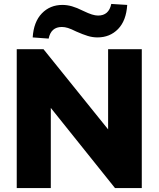

<svg xmlns="http://www.w3.org/2000/svg" viewBox="-20 -955 805 975"><path d="M65 0V-705H201L529 -298V-705H700V0H564L238 -407V0ZM227 -759 146 -765Q151 -844 192.5 -887Q234 -930 297 -930Q321 -930 345.5 -923Q370 -916 402 -900Q429 -887 446.5 -881.5Q464 -876 478 -876Q533 -876 545 -935L626 -930Q621 -850 579.5 -807.5Q538 -765 475 -765Q450 -765 425.5 -772.5Q401 -780 367 -795Q341 -808 325 -813Q309 -818 294 -818Q239 -818 227 -759Z"/></svg>

Font: Mulish Black
Style: Regular
Weight: 900
Designer: Vernon Adams
Foundry: Vernon Adams
Version: Version 3.603; ttfautohint (v1.8.3)